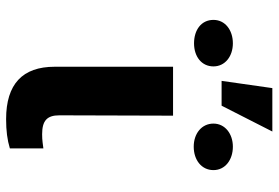

<svg xmlns="http://www.w3.org/2000/svg" viewBox="-158 -726 890 613"><g transform="rotate(90 286.5 -420.0)"><path d="M360.8 5C398.1 5 426.8 1.3 454.3 -7V-114L435 -111.5C427.3 -110.5 418.7 -110 409.2 -110C366.2 -110 348.7 -125.2 348.7 -165L349.8 -528H193.6V-150C193.6 -47.4 248.9 5 360.8 5ZM261.8 -845 238.7 -683H317.9L400.4 -845ZM118.8 -595C161 -595 192.5 -619 192.5 -657C192.5 -694.1 160.3 -719 118.8 -719C77 -719 44 -694.6 44 -657C44 -618.4 75.8 -595 118.8 -595ZM448.8 -594C491.2 -594 523.6 -618.8 523.6 -657C523.6 -694.6 490.6 -719 448.8 -719C407.8 -719 375.1 -694 375.1 -657C375.1 -619.3 406.9 -594 448.8 -594Z"/></g></svg>

Font: Asimov
Style: Wid
Weight: 500
Designer: Google
Version: Version 2.000980; 2014